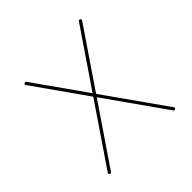

<svg xmlns="http://www.w3.org/2000/svg" viewBox="-173 -817 984 984"><g transform="rotate(-45 319.0 -325.5)"><path d="M85.4 6.8Q78.6 2.4 83.5 -4.9L306.2 -332.5L104.5 -618.7Q99.6 -626 106.4 -630.4Q113.8 -635.3 118.2 -628.4L316.4 -347.7L527.8 -658.2Q532.2 -665 539.6 -660.2Q546.4 -655.8 541.5 -648.4L326.7 -332.5L559.6 -2.9Q564.5 4.4 557.6 8.8Q550.3 13.7 545.9 6.8L316.9 -317.9L97.2 4.9Q92.8 11.7 85.4 6.8Z"/></g></svg>

Font: Mikhak-FD Thin
Style: Regular
Weight: 100
Designer: Amin Abedi
Version: Version 3.2